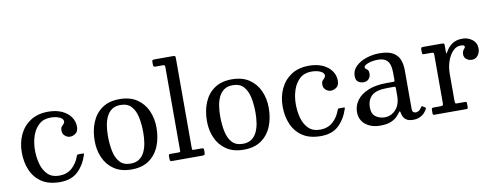

<svg xmlns="http://www.w3.org/2000/svg" viewBox="-64 -1111 3745 1452"><g transform="rotate(-10 1808.0 -385.0)"><path d="M52.5 -260C52.5 -210 61.2 -164.6 78.8 -123.8C96.2 -82.9 123.2 -50.4 159.5 -26.2C195.8 -2.1 242.5 10 299.5 10C358.2 10 404.4 -6.2 438.2 -38.8C472.1 -71.2 497 -113 513 -164C514.3 -167.7 514.4 -170.1 513.2 -171.2C512.1 -172.4 508.8 -173 503.5 -173H472.5C467.8 -173 464.7 -172.2 463 -170.8C461.3 -169.2 459.8 -166.8 458.5 -163.5C445.5 -126.2 426 -96.1 400 -73.2C374 -50.4 341.2 -39 301.5 -39C265.2 -39 236.2 -49.5 214.5 -70.5C192.8 -91.5 177.2 -118.8 167.8 -152.5C158.2 -186.2 153.5 -222 153.5 -260C153.5 -298 159.1 -334 170.2 -368C181.4 -402 198.7 -429.7 222 -451C245.3 -472.3 275.2 -483 311.5 -483C338.5 -483 361.4 -478.8 380.2 -470.2C399.1 -461.8 408.5 -450.7 408.5 -437C408.5 -429.3 405.8 -423 400.5 -418C395.2 -413 389.8 -407.2 384.5 -400.8C379.2 -394.2 376.5 -385 376.5 -373C376.5 -354.7 382.7 -340.4 395 -330.2C407.3 -320.1 420.2 -315 433.5 -315C448.2 -315 462.5 -320 476.5 -330C490.5 -340 497.5 -357 497.5 -381C497.5 -408.3 489.7 -433.2 474 -455.8C458.3 -478.2 435.8 -496.2 406.5 -509.8C377.2 -523.2 342.2 -530 301.5 -530C247.8 -530 202.5 -517.9 165.5 -493.8C128.5 -469.6 100.4 -437.1 81.2 -396.2C62.1 -355.4 52.5 -310 52.5 -260Z M610.5 -250C610.5 -203.3 619.2 -160.2 636.8 -120.8C654.2 -81.2 680.7 -49.6 716 -25.8C751.3 -1.9 795.8 10 849.5 10C903.2 10 947.7 -2.2 983 -26.8C1018.3 -51.2 1044.8 -84.6 1062.2 -126.8C1079.8 -168.9 1088.5 -216.7 1088.5 -270C1088.5 -316.7 1079.8 -359.8 1062.2 -399.2C1044.8 -438.8 1018.3 -470.4 983 -494.2C947.7 -518.1 903.2 -530 849.5 -530C795.8 -530 751.3 -517.8 716 -493.2C680.7 -468.8 654.2 -435.4 636.8 -393.2C619.2 -351.1 610.5 -303.3 610.5 -250ZM715.5 -270C715.5 -296 717.4 -321.8 721.2 -347.2C725.1 -372.8 731.8 -395.8 741.5 -416.5C751.2 -437.2 764.8 -453.8 782.2 -466.2C799.8 -478.8 822.2 -485 849.5 -485C885.8 -485 913.7 -474 933 -452C952.3 -430 965.6 -401.2 972.8 -365.5C979.9 -329.8 983.5 -291.3 983.5 -250C983.5 -224 981.6 -198.2 977.8 -172.8C973.9 -147.2 967.2 -124.2 957.5 -103.5C947.8 -82.8 934.2 -66.2 916.8 -53.8C899.2 -41.2 876.8 -35 849.5 -35C813.2 -35 785.3 -46 766 -68C746.7 -90 733.4 -118.8 726.2 -154.5C719.1 -190.2 715.5 -228.7 715.5 -270Z M1215.5 -725C1223.2 -725 1228.2 -724 1230.5 -722C1232.8 -720 1234 -715.3 1234 -708V-72C1234 -64 1233.4 -59.2 1232.2 -57.5C1231.1 -55.8 1226.5 -55 1218.5 -55H1156.5C1150.5 -55 1146.9 -53.7 1145.8 -51C1144.6 -48.3 1144 -44 1144 -38V-18C1144 -10 1145.4 -5 1148.2 -3C1151.1 -1 1156.2 0 1163.5 0H1390.5C1399.2 0 1405.2 -1 1408.8 -3C1412.2 -5 1414 -10.7 1414 -20V-42C1414 -50.7 1409.5 -55 1400.5 -55H1339.5C1330.2 -55 1325.2 -56.5 1324.8 -59.5C1324.2 -62.5 1324 -68.3 1324 -77V-762C1324 -770.7 1322.4 -775.8 1319.2 -777.5C1316.1 -779.2 1310.2 -780 1301.5 -780H1164.5C1158.2 -780 1153.2 -779.2 1149.5 -777.8C1145.8 -776.2 1144 -772 1144 -765V-746C1144 -739 1144.8 -733.8 1146.5 -730.2C1148.2 -726.8 1152.8 -725 1160.5 -725Z M1472.5 -250C1472.5 -203.3 1481.2 -160.2 1498.8 -120.8C1516.2 -81.2 1542.7 -49.6 1578 -25.8C1613.3 -1.9 1657.8 10 1711.5 10C1765.2 10 1809.7 -2.2 1845 -26.8C1880.3 -51.2 1906.8 -84.6 1924.2 -126.8C1941.8 -168.9 1950.5 -216.7 1950.5 -270C1950.5 -316.7 1941.8 -359.8 1924.2 -399.2C1906.8 -438.8 1880.3 -470.4 1845 -494.2C1809.7 -518.1 1765.2 -530 1711.5 -530C1657.8 -530 1613.3 -517.8 1578 -493.2C1542.7 -468.8 1516.2 -435.4 1498.8 -393.2C1481.2 -351.1 1472.5 -303.3 1472.5 -250ZM1577.5 -270C1577.5 -296 1579.4 -321.8 1583.2 -347.2C1587.1 -372.8 1593.8 -395.8 1603.5 -416.5C1613.2 -437.2 1626.8 -453.8 1644.2 -466.2C1661.8 -478.8 1684.2 -485 1711.5 -485C1747.8 -485 1775.7 -474 1795 -452C1814.3 -430 1827.6 -401.2 1834.8 -365.5C1841.9 -329.8 1845.5 -291.3 1845.5 -250C1845.5 -224 1843.6 -198.2 1839.8 -172.8C1835.9 -147.2 1829.2 -124.2 1819.5 -103.5C1809.8 -82.8 1796.2 -66.2 1778.8 -53.8C1761.2 -41.2 1738.8 -35 1711.5 -35C1675.2 -35 1647.3 -46 1628 -68C1608.7 -90 1595.4 -118.8 1588.2 -154.5C1581.1 -190.2 1577.5 -228.7 1577.5 -270Z M2055.5 -260C2055.5 -210 2064.2 -164.6 2081.8 -123.8C2099.2 -82.9 2126.2 -50.4 2162.5 -26.2C2198.8 -2.1 2245.5 10 2302.5 10C2361.2 10 2407.4 -6.2 2441.2 -38.8C2475.1 -71.2 2500 -113 2516 -164C2517.3 -167.7 2517.4 -170.1 2516.2 -171.2C2515.1 -172.4 2511.8 -173 2506.5 -173H2475.5C2470.8 -173 2467.7 -172.2 2466 -170.8C2464.3 -169.2 2462.8 -166.8 2461.5 -163.5C2448.5 -126.2 2429 -96.1 2403 -73.2C2377 -50.4 2344.2 -39 2304.5 -39C2268.2 -39 2239.2 -49.5 2217.5 -70.5C2195.8 -91.5 2180.2 -118.8 2170.8 -152.5C2161.2 -186.2 2156.5 -222 2156.5 -260C2156.5 -298 2162.1 -334 2173.2 -368C2184.4 -402 2201.7 -429.7 2225 -451C2248.3 -472.3 2278.2 -483 2314.5 -483C2341.5 -483 2364.4 -478.8 2383.2 -470.2C2402.1 -461.8 2411.5 -450.7 2411.5 -437C2411.5 -429.3 2408.8 -423 2403.5 -418C2398.2 -413 2392.8 -407.2 2387.5 -400.8C2382.2 -394.2 2379.5 -385 2379.5 -373C2379.5 -354.7 2385.7 -340.4 2398 -330.2C2410.3 -320.1 2423.2 -315 2436.5 -315C2451.2 -315 2465.5 -320 2479.5 -330C2493.5 -340 2500.5 -357 2500.5 -381C2500.5 -408.3 2492.7 -433.2 2477 -455.8C2461.3 -478.2 2438.8 -496.2 2409.5 -509.8C2380.2 -523.2 2345.2 -530 2304.5 -530C2250.8 -530 2205.5 -517.9 2168.5 -493.8C2131.5 -469.6 2103.4 -437.1 2084.2 -396.2C2065.1 -355.4 2055.5 -310 2055.5 -260Z M2602 -123C2602 -81 2616.8 -48.3 2646.2 -25C2675.8 -1.7 2712.7 10 2757 10C2792.3 10 2820.3 5.6 2841 -3.2C2861.7 -12.1 2877.3 -22.2 2888 -33.5C2898.7 -44.8 2906.7 -54.2 2912 -61.5C2916.7 -67.8 2919.9 -71 2921.8 -71C2923.6 -71 2925 -68 2926 -62C2927.3 -54 2930.1 -44.3 2934.2 -33C2938.4 -21.7 2946.6 -11.7 2958.8 -3C2970.9 5.7 2989.5 10 3014.5 10H3015C3035.3 10 3054.8 4.8 3073.5 -5.8C3092.2 -16.2 3107.3 -32.7 3119 -55C3121.3 -60.3 3120.3 -64.3 3116 -67L3098 -78C3093.7 -81.3 3089.8 -80.2 3086.5 -74.5C3077.8 -60.8 3069.5 -52 3061.5 -48C3053.5 -44 3046 -42 3039 -42C3032 -42 3025.9 -44.3 3020.8 -49C3015.6 -53.7 3013 -61 3013 -71V-372C3013 -399 3008.8 -424.6 3000.2 -448.8C2991.8 -472.9 2975.4 -492.5 2951.2 -507.5C2927.1 -522.5 2891.7 -530 2845 -530C2811.3 -530 2778.2 -524.7 2745.5 -514C2712.8 -503.3 2685.8 -487.8 2664.2 -467.2C2642.8 -446.8 2632 -422 2632 -393C2632 -371 2638 -355.8 2650 -347.5C2662 -339.2 2675.7 -335 2691 -335C2708 -335 2721.4 -340.4 2731.2 -351.2C2741.1 -362.1 2746 -376 2746 -393C2746 -406 2743.7 -415 2739 -420C2734.3 -425 2729.7 -428.9 2725 -431.8C2720.3 -434.6 2718 -439 2718 -445C2718 -451.7 2723.2 -458 2733.5 -464C2743.8 -470 2757.2 -474.8 2773.5 -478.5C2789.8 -482.2 2807 -484 2825 -484C2851.7 -484 2872.1 -478.9 2886.2 -468.8C2900.4 -458.6 2910.1 -444.7 2915.2 -427C2920.4 -409.3 2923 -389.3 2923 -367V-312C2923 -306 2922.2 -302.3 2920.8 -301C2919.2 -299.7 2915.7 -299 2910 -299H2861C2803.7 -299 2755.8 -290.8 2717.5 -274.5C2679.2 -258.2 2650.3 -236.7 2631 -210C2611.7 -183.3 2602 -154.3 2602 -123ZM2704 -138C2704 -176.7 2715.7 -206.8 2739 -228.5C2762.3 -250.2 2803 -261 2861 -261H2913C2919.7 -261 2923 -257.7 2923 -251V-191C2923 -145.7 2911.3 -110.2 2888 -84.5C2864.7 -58.8 2836 -46 2802 -46C2777 -46 2754.4 -53 2734.2 -67C2714.1 -81 2704 -104.7 2704 -138Z M3253 -446V-72.5C3253 -65.2 3251.5 -60.4 3248.5 -58.2C3245.5 -56.1 3240.2 -55 3232.5 -55H3177C3167.7 -55 3163 -50.3 3163 -41V-9.5C3163 -5.2 3164.2 -2.5 3166.8 -1.5C3169.2 -0.5 3172.7 0 3177 0H3420C3425.7 0 3429.2 -1.1 3430.8 -3.2C3432.2 -5.4 3433 -9.5 3433 -15.5V-38C3433 -44.3 3432.4 -48.8 3431.2 -51.2C3430.1 -53.8 3426.3 -55 3420 -55H3359C3351.3 -55 3346.8 -56.5 3345.2 -59.5C3343.8 -62.5 3343 -67.8 3343 -75.5V-283C3343 -317.3 3348.1 -349.6 3358.2 -379.8C3368.4 -409.9 3382.4 -434.3 3400.2 -453C3418.1 -471.7 3438.3 -481 3461 -481C3473 -481 3481 -479.8 3485 -477.2C3489 -474.8 3491 -471 3491 -466C3491 -462 3489.1 -458.1 3485.2 -454.2C3481.4 -450.4 3477.6 -445.2 3473.8 -438.8C3469.9 -432.2 3468 -423 3468 -411C3468 -395.7 3473.9 -383.3 3485.8 -374C3497.6 -364.7 3512 -360 3529 -360C3546.7 -360 3561.4 -367.4 3573.2 -382.2C3585.1 -397.1 3591 -415 3591 -436C3591 -465 3580 -487.9 3558 -504.8C3536 -521.6 3511 -530 3483 -530C3450.3 -530 3423.6 -522.6 3402.8 -507.8C3381.9 -492.9 3365.5 -474.2 3353.5 -451.5C3349.2 -443.2 3346.3 -439.3 3345 -440C3343.7 -440.7 3343 -445.2 3343 -453.5V-506C3343 -512.3 3341.4 -516.2 3338.2 -517.8C3335.1 -519.2 3330.7 -520 3325 -520H3179C3172 -520 3167.6 -518.8 3165.8 -516.5C3163.9 -514.2 3163 -509.5 3163 -502.5V-484C3163 -476.7 3163.7 -471.7 3165 -469C3166.3 -466.3 3170.7 -465 3178 -465H3235C3242.7 -465 3247.6 -463.8 3249.8 -461.5C3251.9 -459.2 3253 -454 3253 -446Z"/></g></svg>

Font: Besley*
Style: Regular
Weight: 400
Designer: Owen Earl
Foundry: indestructible type*
Version: Version 3.000; ttfautohint (v1.8.3)